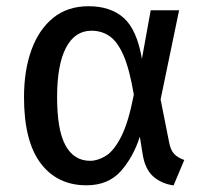

<svg xmlns="http://www.w3.org/2000/svg" viewBox="-20 -573 655 607"><path d="M260 -553.3Q329.7 -553.3 371.3 -516.2Q412.8 -479 428.7 -387.2L456.4 -540.5H546.2L487.7 -258.5L514.9 -122.1Q519.5 -97.9 530.8 -86.2Q542.1 -74.4 562.6 -67.2L528.7 13.3Q489.2 7.2 464.1 -15.4Q439 -37.9 431.3 -83.6L422.1 -141Q401.5 -76.4 361.8 -31.8Q322.1 12.8 253.3 12.8Q161 12.8 108.5 -56.9Q55.9 -126.7 55.9 -265.6Q55.9 -349.7 79.2 -414.6Q102.6 -479.5 147.9 -516.4Q193.3 -553.3 260 -553.3ZM269.2 -475.9Q216.9 -475.9 188.7 -422.3Q160.5 -368.7 160.5 -265.6Q160.5 -161.5 187.2 -113.1Q213.8 -64.6 265.1 -64.6Q289.2 -64.6 314.9 -80.5Q340.5 -96.4 363.3 -141.3Q386.2 -186.2 403.1 -273.8Q389.7 -353.3 370.8 -397.2Q351.8 -441 326.7 -458.5Q301.5 -475.9 269.2 -475.9Z"/></svg>

Font: Fira Code Retina
Style: Regular
Weight: 450
Monospace: yes
Designer: Carrois Corporate, Edenspiekermann AG, Nikita Prokopov
Foundry: Carrois Corporate, Edenspiekermann AG, Nikita Prokopov
Version: Version 6.002